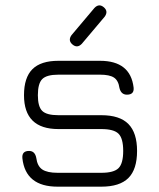

<svg xmlns="http://www.w3.org/2000/svg" viewBox="-20 -701 598 720"><path d="M248 -569 334 -671Q351 -689 369 -674Q387 -659 373 -639L287 -537Q270 -519 252 -534Q234 -549 248 -569ZM196 -1Q76 -1 64 -107Q61 -135 89 -135Q111 -135 116 -109Q120 -78 138.5 -65.5Q157 -53 196 -53H360Q407 -53 424.5 -70.5Q442 -88 442 -135Q442 -182 424.5 -199.5Q407 -217 360 -217H199Q70 -217 70 -344Q70 -410 101.5 -441.5Q133 -473 199 -473H355Q469 -473 481 -373Q484 -346 456 -346Q434 -346 428 -371Q424 -399 407.5 -410Q391 -421 355 -421H199Q155 -421 138.5 -404.5Q122 -388 122 -344Q122 -301 138.5 -285Q155 -269 199 -269H360Q429 -269 461.5 -236Q494 -203 494 -135Q494 -66 461.5 -33.5Q429 -1 360 -1Z"/></svg>

Font: Jura
Style: Regular
Weight: 400
Designer: Daniel Johnson, Alexei Vanyashin
Foundry: Daniel Johnson
Version: Version 5.103